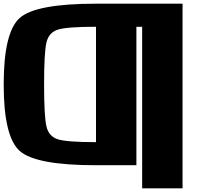

<svg xmlns="http://www.w3.org/2000/svg" viewBox="-20 -895 1134 1040"><path d="M218.8 -437.5Q218.8 -265.6 231.4 -210.9Q244.1 -156.2 293 -140.6Q341.8 -125 500 -125V-750Q341.8 -750 293 -734.4Q244.1 -718.8 231.4 -664.1Q218.8 -609.4 218.8 -437.5ZM718.8 0H500Q171.9 0 85.9 -78.1Q0 -156.2 0 -437.5Q0 -718.8 85.9 -796.9Q171.9 -875 500 -875H968.8V125H750V-750H718.8Z"/></svg>

Font: CraftyPE
Style: Regular
Weight: 400
Designer: Erek Butcher
Foundry: Haunted Coop
Version: Version 0.018;April 4, 2024;FontCreator 15.0.0.2962 64-bit